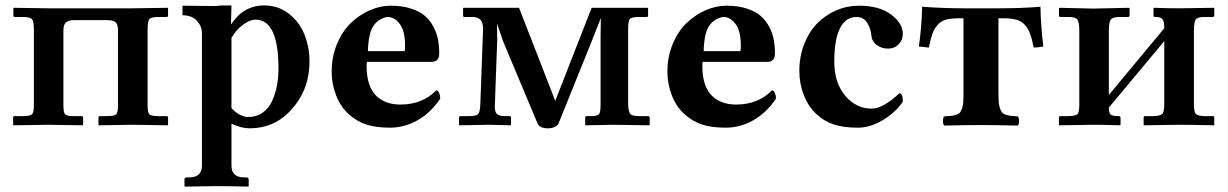

<svg xmlns="http://www.w3.org/2000/svg" viewBox="-20 -465 4567 714"><path d="M106 -353Q106 -385.3 99.1 -393.6Q92.3 -401.9 64.9 -401.9H35.2Q29.8 -401.9 29.8 -407.2V-434.1L32.2 -436L160.2 -434.1H252H377.9H472.2L604 -436L605 -434.1V-408.2Q605 -401.9 600.1 -401.9H568.8Q542 -401.9 535.4 -393.6Q528.8 -385.3 528.8 -354V-74.2Q528.8 -45.9 535.4 -39.6Q542 -33.2 568.8 -33.2H600.1Q605 -33.2 605 -26.9V-1L604 1L472.2 -1L348.1 1L346.2 -1V-27.8Q346.2 -33.2 352.1 -33.2H377.9Q405.8 -33.2 412.4 -40.3Q418.9 -47.4 418.9 -74.2V-351.1Q418.9 -364.3 415.8 -372.8Q412.6 -381.3 405.8 -384.8Q398.9 -388.2 393.1 -389.2Q387.2 -390.1 377.9 -390.1H256.8Q237.3 -390.1 226.6 -382.6Q215.8 -375 215.8 -351.1V-74.2Q215.8 -45.9 222.4 -39.6Q229 -33.2 255.9 -33.2H283.2Q289.1 -33.2 289.1 -26.9V-1L287.1 1L159.2 -1L30.8 1L28.8 -1V-27.8Q28.8 -33.2 35.2 -33.2H64.9Q92.8 -33.2 99.4 -40.3Q106 -47.4 106 -74.2Z M840.8 -324.2V-63Q857.4 -44.9 874 -37.4Q890.6 -29.8 901.9 -29.8Q933.1 -29.8 956.1 -45.7Q979 -61.5 991.5 -88.6Q1003.9 -115.7 1009.8 -146Q1015.6 -176.3 1015.6 -210Q1015.6 -392.1 929.7 -392.1Q910.2 -392.1 884.3 -373.5Q858.4 -355 840.8 -324.2ZM731 150.9V-341.8Q731 -367.2 712.2 -387.7Q693.4 -408.2 658.7 -408.2V-443.8Q683.6 -443.8 721.2 -443.1Q758.8 -442.4 776.1 -442.6Q793.5 -442.9 800.8 -444.8H840.8L838.9 -374Q885.7 -444.8 961.9 -444.8Q1014.2 -444.8 1053.5 -414.6Q1092.8 -384.3 1111.8 -337.6Q1130.9 -291 1130.9 -236.8Q1130.9 -124 1053.7 -46.9Q994.6 12.2 907.7 12.2Q878.4 12.2 840.8 -4.9V150.9Q840.8 194.8 888.7 194.8H897Q904.8 194.8 904.8 203.1V227.1L903.8 229Q822.8 227.1 783.7 227.1L668 229L666 227.1V203.1Q666 194.8 673.8 194.8H682.6Q731 194.8 731 150.9Z M1348.1 -274.9H1484.4Q1486.3 -276.9 1486.3 -295.9Q1486.3 -350.1 1466.6 -376Q1446.8 -401.9 1422.4 -401.9Q1411.6 -401.9 1395.3 -393.1Q1378.9 -384.3 1368.2 -368.2Q1350.1 -340.8 1348.1 -274.9ZM1602.1 -128.9Q1608.9 -128.9 1613 -119.1Q1617.2 -109.4 1617.2 -98.1Q1580.6 -44.4 1532 -17.3Q1483.4 9.8 1430.2 9.8Q1377.4 9.8 1341.8 -2Q1306.2 -14.2 1277.3 -40Q1246.1 -67.9 1230 -110.4Q1213.4 -152.3 1213.4 -198.2Q1213.4 -253.4 1232.9 -300.8Q1252.4 -348.1 1283.9 -378.7Q1315.4 -409.2 1354.5 -426.5Q1393.6 -443.8 1433.1 -443.8Q1475.6 -443.8 1508.1 -433.3Q1540.5 -422.9 1560.1 -406Q1579.6 -389.2 1592 -365.2Q1604.5 -341.3 1608.9 -317.4Q1613.3 -293.5 1613.3 -266.1Q1613.3 -234.9 1584.5 -234.9H1344.2Q1344.2 -232.4 1343.8 -227.5Q1343.3 -222.7 1343.3 -219.2Q1343.3 -147.5 1376.2 -111.8Q1409.2 -76.2 1469.2 -76.2Q1550.8 -76.2 1602.1 -128.9Z M1703.1 -436H1910.2L2044.9 -89.8L2180.2 -436H2388.2L2390.1 -434.1V-407.2Q2390.1 -401.9 2385.3 -401.9H2356.9Q2329.1 -401.9 2322.5 -394.5Q2315.9 -387.2 2315.9 -358.9V-74.2Q2317.4 -47.9 2324.5 -40.5Q2331.5 -33.2 2359.4 -33.2H2389.2Q2396 -33.2 2396 -26.9V-1L2394 1L2260.3 -1L2158.2 1L2156.2 -1V-26.9Q2156.2 -33.2 2161.1 -33.2H2175.3Q2201.2 -33.2 2207.3 -40Q2213.4 -46.9 2213.4 -74.2V-330.1L2214.4 -397.9L2178.2 -306.2L2057.1 -5.9Q2053.7 2.4 2042.5 7.3Q2031.2 12.2 2018.1 12.2Q1986.8 12.2 1979 -5.9L1851.1 -311L1828.1 -377.9L1829.1 -318.8L1820.3 -75.2Q1818.8 -50.8 1827.1 -42Q1835.4 -33.2 1858.4 -33.2H1875Q1880.4 -33.2 1880.4 -26.9V-1L1877.9 1L1799.3 -1L1688 1L1687 -1V-27.8Q1687 -33.2 1693.4 -33.2H1723.1Q1750.5 -33.2 1757.8 -40.5Q1765.1 -47.9 1766.1 -75.2L1776.4 -356.9Q1776.4 -381.8 1766.4 -391.8Q1756.3 -401.9 1736.3 -401.9H1707Q1702.1 -401.9 1702.1 -407.2V-434.1Z M2596.7 -274.9H2732.9Q2734.9 -276.9 2734.9 -295.9Q2734.9 -350.1 2715.1 -376Q2695.3 -401.9 2670.9 -401.9Q2660.2 -401.9 2643.8 -393.1Q2627.4 -384.3 2616.7 -368.2Q2598.6 -340.8 2596.7 -274.9ZM2850.6 -128.9Q2857.4 -128.9 2861.6 -119.1Q2865.7 -109.4 2865.7 -98.1Q2829.1 -44.4 2780.5 -17.3Q2731.9 9.8 2678.7 9.8Q2626 9.8 2590.3 -2Q2554.7 -14.2 2525.9 -40Q2494.6 -67.9 2478.5 -110.4Q2461.9 -152.3 2461.9 -198.2Q2461.9 -253.4 2481.4 -300.8Q2501 -348.1 2532.5 -378.7Q2564 -409.2 2603 -426.5Q2642.1 -443.8 2681.6 -443.8Q2724.1 -443.8 2756.6 -433.3Q2789.1 -422.9 2808.6 -406Q2828.1 -389.2 2840.6 -365.2Q2853 -341.3 2857.4 -317.4Q2861.8 -293.5 2861.8 -266.1Q2861.8 -234.9 2833 -234.9H2592.8Q2592.8 -232.4 2592.3 -227.5Q2591.8 -222.7 2591.8 -219.2Q2591.8 -147.5 2624.8 -111.8Q2657.7 -76.2 2717.8 -76.2Q2799.3 -76.2 2850.6 -128.9Z M3337.4 -86.9Q3308.6 -44.9 3261.7 -17.6Q3214.8 9.8 3170.4 9.8Q3116.7 9.8 3080.3 -2.2Q3043.9 -14.2 3014.6 -42Q2985.4 -69.8 2969 -111.6Q2952.6 -153.3 2952.6 -201.2Q2952.6 -255.4 2970.7 -301.3Q2988.8 -347.2 3019.3 -378.2Q3049.8 -409.2 3089.8 -426.5Q3129.9 -443.8 3174.3 -443.8Q3250 -443.8 3293.7 -410.9Q3337.4 -377.9 3337.4 -339.8Q3337.4 -316.4 3322 -300.3Q3306.6 -284.2 3282.7 -284.2Q3258.3 -284.2 3240.5 -297.6Q3222.7 -311 3220.7 -331.1Q3218.3 -359.4 3204.6 -380.6Q3190.9 -401.9 3165.5 -401.9Q3125 -401.9 3103.8 -360.1Q3082.5 -318.4 3082.5 -235.8Q3082.5 -157.2 3123 -109.1Q3163.6 -61 3221.7 -61Q3263.2 -61 3324.7 -118.2Q3337.4 -118.2 3337.4 -86.9Z M3563 -122.1V-397H3547.9Q3517.1 -397 3498 -391.8Q3479 -386.7 3466.6 -372.3Q3454.1 -357.9 3447.5 -339.8Q3440.9 -321.8 3434.1 -288.1L3397 -292Q3407.7 -365.7 3409.2 -439.9Q3489.3 -434.1 3564.9 -434.1H3690.9Q3780.3 -434.1 3849.1 -439.9Q3850.6 -366.7 3859.9 -292Q3837.4 -288.1 3824.2 -288.1Q3817.4 -321.3 3810.5 -339.8Q3803.7 -358.4 3791 -372.6Q3778.3 -386.7 3759.5 -391.8Q3740.7 -397 3710 -397H3692.9V-122.1Q3692.9 -100.6 3693.8 -86.9Q3694.8 -73.2 3698.5 -62.7Q3702.1 -52.2 3706.1 -47.1Q3710 -42 3719.5 -38.6Q3729 -35.2 3738.3 -34.2Q3747.6 -33.2 3765.1 -32.2Q3769.5 -27.8 3769.5 -15.1Q3769.5 -2.4 3765.1 2Q3679.2 0 3633.3 0Q3575.2 0 3491.2 2Q3486.8 -2.4 3486.8 -15.1Q3486.8 -27.8 3491.2 -32.2Q3508.8 -33.2 3517.8 -34.2Q3526.9 -35.2 3536.6 -38.6Q3546.4 -42 3550.3 -47.1Q3554.2 -52.2 3557.9 -62.7Q3561.5 -73.2 3562.3 -86.9Q3563 -100.6 3563 -122.1Z M4046.9 -433.1 4178.7 -436 4180.7 -434.1V-408.2Q4180.7 -401.9 4174.8 -401.9H4144.5Q4117.7 -401.9 4110.6 -392.1Q4103.5 -382.3 4103.5 -350.1V-111.8L4309.6 -359.9Q4309.6 -371.1 4308.8 -377Q4308.1 -382.8 4305.2 -389.6Q4302.2 -396.5 4295.2 -399.2Q4288.1 -401.9 4275.9 -401.9Q4269.5 -401.9 4269.5 -407.2V-434.1L4272 -436Q4326.7 -434.1 4362.8 -434.1L4494.6 -436L4495.6 -434.1V-408.2Q4495.6 -401.9 4489.7 -401.9H4460Q4433.1 -401.9 4426.5 -392.3Q4419.9 -382.8 4419.9 -350.1V-77.1Q4419.9 -49.3 4426.8 -41.5Q4433.6 -33.7 4460 -33.2H4489.7Q4495.6 -33.2 4495.6 -26.9V-1L4494.6 1Q4413.6 -1 4362.8 -1L4232.9 1V-1V-27.8Q4232.9 -33.2 4238.8 -33.2H4268.6Q4295.4 -33.7 4302.5 -41.7Q4309.6 -49.8 4309.6 -77.1V-312L4103.5 -64.9Q4103.5 -45.4 4109.9 -39.3Q4116.2 -33.2 4140.6 -33.2Q4147 -33.2 4147 -26.9V-1L4145.5 1Q4085.9 -1 4046.9 -1L3918.9 1L3918 -1V-27.8Q3918 -33.2 3922.9 -33.2H3953.6Q3981 -33.7 3987.3 -41Q3993.7 -48.3 3993.7 -75.2V-349.1Q3993.7 -381.8 3986.8 -391.8Q3980 -401.9 3953.6 -401.9H3923.8Q3918 -401.9 3918 -407.2V-434.1L3920.9 -436Z"/></svg>

Font: Linux Libertine G
Style: Bold
Weight: 700
Designer: Philipp H. Poll
Foundry: Philipp H. Poll
Version: Version 5.0.3